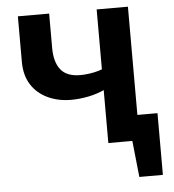

<svg xmlns="http://www.w3.org/2000/svg" viewBox="-57 -710 853 942"><g transform="rotate(-5 370.0 -239.5)"><path d="M562 0V-125H707L636 0ZM591 179 559 -125H707V179ZM454 0V-658H608V0ZM291 -227Q228 -227 176.5 -251Q125 -275 95.5 -321Q66 -367 66 -434V-658H220V-489Q220 -419 250 -381.5Q280 -344 346 -344Q367 -344 391.5 -347.5Q416 -351 436.5 -357Q457 -363 468 -370L531 -313Q503 -284 462.5 -264.5Q422 -245 377.5 -236Q333 -227 291 -227Z"/></g></svg>

Font: Ysabeau ExtraBold
Style: Regular
Weight: 800
Designer: Christian Thalmann (Catharsis Fonts)
Version: Version 2.002